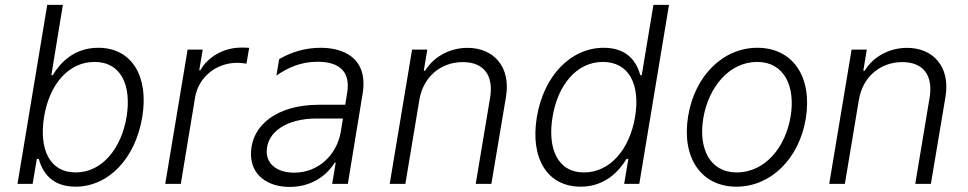

<svg xmlns="http://www.w3.org/2000/svg" viewBox="-20 -747 3931 780"><path d="M51.1 0H112.6L129.6 -101.2H137.4C151.6 -51.1 187.1 11.4 286.6 11.4C420.5 11.4 529.8 -102.3 557.9 -271.3C585.6 -439.3 513.8 -552.9 379.3 -552.9C279.5 -552.9 223.4 -490.4 194.2 -441.4H188.6L235.4 -727.3H171.9ZM159.1 -272.4C180.4 -403.1 257.5 -495.4 364 -495.4C473.4 -495.4 514.6 -398.1 494.3 -272.4C473 -145.2 396 -46.5 287.3 -46.5C181.5 -46.5 137.8 -140.6 159.1 -272.4Z M651.3 0H714.5L772.7 -352.3C786.6 -433.2 858 -491.8 943.2 -491.8C960.2 -491.8 975.5 -489 981.2 -488.3L992.2 -552.6C983.7 -553.6 969.5 -553.6 958.8 -553.6C890.3 -553.6 824.6 -516.7 794 -461.6H789.4L803.6 -545.5H742.2Z M1156.6 12.4C1245.4 12.4 1307.2 -33.7 1339.8 -86.3H1343.8L1329.5 0H1393.1L1453.1 -366.1C1477.6 -515.6 1369.7 -552.9 1282.7 -552.9C1220.2 -552.9 1162.3 -535.2 1114 -506.7L1103 -440C1149.1 -471.9 1201 -496.1 1270.2 -496.1C1360.8 -496.1 1403.8 -454.2 1390.6 -371.8L1382.5 -321.4H1275.9C1106.9 -321.4 999.6 -239.7 999.6 -120.4C999.6 -36.6 1066.4 12.4 1156.6 12.4ZM1175.1 -45.5C1108.7 -45.5 1063.6 -78.1 1063.6 -131C1063.6 -210.9 1144.5 -265.6 1266.7 -265.6H1373.2L1364.7 -213.1C1349.1 -117.9 1273.4 -45.5 1175.1 -45.5Z M1563.2 0H1626.8L1683.6 -340.9C1699.2 -436.1 1771.7 -494.7 1860.1 -494.7C1946 -494.7 1986.2 -440.3 1970.9 -349.4L1912.6 0H1976.2L2035.5 -353.3C2056.1 -476.2 1985.1 -552.6 1879.3 -552.6C1802.9 -552.6 1739 -512.8 1707.4 -459.9H1701.7L1715.9 -545.5H1654.1Z M2339.1 11.4C2437.9 11.4 2494.7 -51.5 2525.2 -101.2H2532.7L2515.6 0H2577.1L2697.8 -727.3H2634.6L2587 -441.4H2581.3C2567.8 -490.4 2533 -552.9 2432.9 -552.9C2298.7 -552.9 2188.9 -439.3 2160.9 -271.3C2133.2 -101.9 2204.5 11.4 2339.1 11.4ZM2352.6 -46.5C2244 -46.5 2203.5 -145.2 2224.8 -272.4C2245.4 -398.1 2320 -495.4 2429.3 -495.4C2535.9 -495.4 2581.7 -403.1 2560 -272.4C2538 -140.6 2458.5 -46.5 2352.6 -46.5Z M2971.9 11.4C3111.2 11.4 3226.6 -101.9 3253.6 -265.6C3280.9 -435 3200.6 -552.9 3056.8 -552.9C2918 -552.9 2802.6 -440 2775.6 -275.2C2747.9 -106.2 2828.5 11.4 2971.9 11.4ZM2973 -46.5C2862.2 -46.5 2817.1 -146 2837 -265.6C2857.2 -390.3 2940.7 -495.4 3056.1 -495.4C3166.9 -495.4 3211.6 -394.9 3192.1 -275.2C3171.9 -149.9 3088.8 -46.5 2973 -46.5Z M3348.7 0H3412.3L3469.1 -340.9C3484.7 -436.1 3557.2 -494.7 3645.6 -494.7C3731.5 -494.7 3771.7 -440.3 3756.4 -349.4L3698.2 0H3761.7L3821 -353.3C3841.6 -476.2 3770.6 -552.6 3664.8 -552.6C3588.4 -552.6 3524.5 -512.8 3492.9 -459.9H3487.2L3501.4 -545.5H3439.6Z"/></svg>

Font: TID UI Light
Style: Italic
Weight: 300
Italic angle: -9.39999°
Designer: The TID Project Authors
Foundry: Bakken & Bæck
Version: Version 1.001;hotconv 1.0.109;makeotfexe 2.5.65596